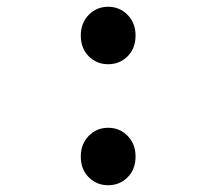

<svg xmlns="http://www.w3.org/2000/svg" viewBox="-20 -536 640 568"><path d="M300 -346Q266 -346 242.5 -369.5Q219 -393 219 -431Q219 -468 242.5 -492Q266 -516 300 -516Q334 -516 357.5 -492Q381 -468 381 -431Q381 -393 357.5 -369.5Q334 -346 300 -346ZM300 12Q266 12 242.5 -11.5Q219 -35 219 -73Q219 -110 242.5 -134Q266 -158 300 -158Q334 -158 357.5 -134Q381 -110 381 -73Q381 -35 357.5 -11.5Q334 12 300 12Z"/></svg>

Font: Source Code Variable
Style: Regular
Weight: 400
Monospace: yes
Designer: Paul D. Hunt, Teo Tuominen
Foundry: Adobe Systems Incorporated
Version: Version 1.010;hotconv 1.0.106;makeotfexe 2.5.65593